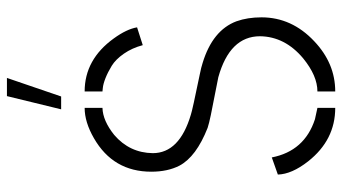

<svg xmlns="http://www.w3.org/2000/svg" viewBox="-226 -710 939 526"><g transform="rotate(-90 243.0 -446.5)"><path d="M207 -748 243.2 -896.5H293L242.2 -748ZM28.3 -154.3 75.2 -170.9Q92.8 -81.1 179.7 -52.7Q210.9 -45.9 210.9 -45.9V2.9Q123 2.9 64.5 -71.3Q29.3 -116.2 28.3 -154.3ZM36.1 -501Q36.1 -605.5 127.9 -658.2Q171.9 -683.6 210.9 -683.6V-634.8Q175.8 -633.8 136.7 -602.5Q87.9 -560.5 86.9 -497.1Q86.9 -423.8 192.4 -392.6Q203.1 -388.7 302.7 -368.2Q322.3 -364.3 334 -360.4Q423.8 -333 448.2 -267.6Q459 -237.3 459 -199.2Q459 -116.2 393.6 -54.7Q333 2.9 255.9 2.9V-45.9Q298.8 -45.9 346.7 -85Q406.2 -134.8 407.2 -203.1Q407.2 -286.1 294.9 -317.4Q286.1 -319.3 191.4 -337.9Q168 -342.8 156.2 -346.7Q77.1 -377.9 52.7 -423.8Q36.1 -456.1 36.1 -501ZM255.9 -634.8V-683.6Q343.8 -683.6 401.4 -603.5Q426.8 -568.4 431.6 -540L382.8 -524.4Q375 -553.7 359.4 -576.2Q343.8 -598.6 326.2 -609.4Q308.6 -620.1 292.5 -626.5Q276.4 -632.8 265.6 -633.8Z"/></g></svg>

Font: Post No Bills Colombo
Style: Regular
Weight: 400
Designer: Kosala Senevirathne, Siva Puranthara, Lasantha Premarathna, Tharique Azeez
Foundry: Mooniak
Version: Version 1.220 ; ttfautohint (v1.6)